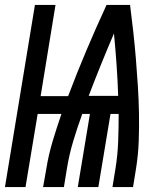

<svg xmlns="http://www.w3.org/2000/svg" viewBox="-37 -755 657 775"><path d="M-17 0 104 -735H187L127 -367H238Q273 -460 312 -552Q351 -644 393 -735H488Q495 -681 501 -626.5Q507 -572 511.5 -517.5Q516 -463 519.5 -408Q523 -353 524 -297.5Q525 -242 523 -186Q521 -130 512 -74L500 0H417L429 -74Q438 -129 440 -184.5Q442 -240 442 -295H409L360 0H277L326 -295H295Q275 -240 258.5 -185Q242 -130 233 -74L221 0H137L150 -74Q159 -130 175.5 -185Q192 -240 211 -295H115L66 0ZM440 -368Q438 -431 433.5 -494Q429 -557 423 -620Q396 -557 370.5 -494Q345 -431 321 -368Z"/></svg>

Font: Iosevka Curly MdExObl
Style: Regular
Weight: 500
Width: 7
Italic angle: -9°
Monospace: yes
Designer: Belleve Invis
Foundry: Belleve Invis
Version: Version 11.1.0; ttfautohint (v1.8.3)